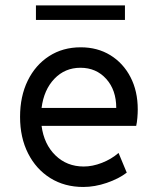

<svg xmlns="http://www.w3.org/2000/svg" viewBox="-20 -706 602 733"><path d="M297.9 7.8Q226.6 7.8 172.1 -26.1Q117.7 -60.1 87.2 -120.4Q56.6 -180.7 56.6 -259.8Q56.6 -338.4 85.9 -398.2Q115.2 -458 167.5 -491.7Q219.7 -525.4 288.1 -525.4Q352.1 -525.4 401.1 -495.4Q450.2 -465.3 478 -411.9Q505.9 -358.4 505.9 -288.1Q505.9 -273.4 504.4 -255.9Q502.9 -238.3 500 -225.6H138.7Q147.9 -155.3 191.7 -112.8Q235.4 -70.3 299.8 -70.3Q333 -70.3 368.9 -84.2Q404.8 -98.1 432.6 -122.1L463.9 -46.9Q433.1 -23.4 387.5 -7.8Q341.8 7.8 297.9 7.8ZM287.1 -447.3Q228 -447.3 187.7 -405.3Q147.5 -363.3 138.7 -293.9H423.8Q423.8 -362.3 385.5 -404.8Q347.2 -447.3 287.1 -447.3ZM117.2 -629.9V-685.5H457V-629.9Z"/></svg>

Font: Reddit Mono
Style: Regular
Weight: 400
Monospace: yes
Designer: Stephen Hutchings
Foundry: Reddit
Version: Version 1.014; ttfautohint (v1.8.4.7-5d5b)